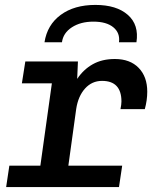

<svg xmlns="http://www.w3.org/2000/svg" viewBox="-20 -761 640 781"><path d="M132 0 191 -422H69L83 -511H297L294 -440Q319 -478 357 -499.5Q395 -521 447 -521Q509 -521 544 -485Q579 -449 579 -388Q579 -371 576.5 -353Q574 -335 569 -317H470Q472 -327 473 -334.5Q474 -342 474 -348Q474 -432 395 -432Q354 -432 326 -401Q298 -370 290 -318L246 0ZM5 0 18 -87H477L464 0ZM161 -589Q172 -660 227 -700.5Q282 -741 368 -741Q454 -741 500 -700.5Q546 -660 535 -589H464Q469 -627 441 -650Q413 -673 360 -673Q308 -673 272.5 -650Q237 -627 232 -589Z"/></svg>

Font: Chivo Mono Medium Medium
Style: Italic
Weight: 500
Italic angle: -8.05°
Monospace: yes
Version: Version 1.008